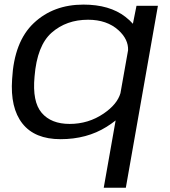

<svg xmlns="http://www.w3.org/2000/svg" viewBox="-20 -616 756 856"><path d="M442.5 221 495.5 -79Q478 -65 455 -50.5Q367 4.5 250 4.5Q135 4.5 80 -65.2Q25 -135 34 -263Q43 -430.5 130.5 -513Q218 -595.5 352 -595.5Q468.5 -595.5 539 -541Q559 -525.5 572.5 -510L588.5 -590H684L541 221ZM551 -392Q553 -440.5 508 -481.5Q456.5 -528 372.5 -528Q276 -528 210.5 -470.5Q145 -413 134 -274.5Q123.5 -162.5 165.8 -113Q208 -63.5 290.5 -63.5Q374.5 -63.5 442.5 -110Q502.5 -151 517 -200.5Z"/></svg>

Font: Anybody ExtraExpanded Regular
Style: Italic
Weight: 400
Width: 8
Italic angle: -10°
Designer: Tyler Finck
Foundry: Etcetera Type Company
Version: Version 1.010; ttfautohint (v1.8.3) -l 8 -r 50 -G 200 -x 14 